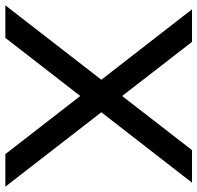

<svg xmlns="http://www.w3.org/2000/svg" viewBox="-30 -710 740 720"><g transform="rotate(90 340.0 -350.0)"><path d="M558 0 340 -281 122 0H0L279 -360L15 -700H137L340 -438L543 -700H665L401 -360L680 0Z"/></g></svg>

Font: Simpel Medium
Style: Regular
Weight: 500
Designer: Janko Jovanovic
Version: Version 1.048;PS 001.048;hotconv 1.0.88;makeotf.lib2.5.64775